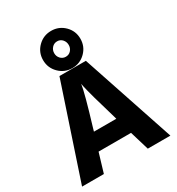

<svg xmlns="http://www.w3.org/2000/svg" viewBox="-255 -1256 1332 1445"><g transform="rotate(-30 410.5 -533.0)"><path d="M28.3 33.2 296.9 -772.5H526.4L795.9 33.2H599.6L549.8 -132.8H267.6L217.8 33.2ZM297.4 -822.8Q250 -870.1 250 -937.5Q250 -1004.9 297.4 -1051.8Q344.7 -1098.6 412.1 -1098.6Q479.5 -1098.6 526.9 -1051.8Q574.2 -1004.9 574.2 -937.5Q574.2 -870.1 526.9 -822.8Q479.5 -775.4 412.1 -775.4Q344.7 -775.4 297.4 -822.8ZM312.5 -280.3H506.8L499 -308.6Q429.7 -541 414.1 -615.2L409.2 -639.6Q400.4 -571.3 320.3 -307.6ZM366.7 -987.8Q348.6 -967.8 348.6 -940.4Q348.6 -913.1 366.7 -893.6Q384.8 -874 412.1 -874Q439.5 -874 457 -893.6Q474.6 -913.1 474.6 -940.4Q474.6 -967.8 457 -987.8Q439.5 -1007.8 412.1 -1007.8Q384.8 -1007.8 366.7 -987.8Z"/></g></svg>

Font: GenEi M Gothic v2 Heavy
Style: Regular
Weight: 800
Version: Version 2.0